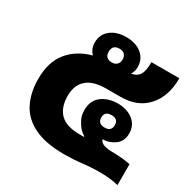

<svg xmlns="http://www.w3.org/2000/svg" viewBox="-142 -753 896 899"><g transform="rotate(30 306.5 -303.5)"><path d="M314 7Q213 7 151 -23.5Q89 -54 61 -109.5Q33 -165 33 -239Q33 -330 77.5 -385Q122 -440 200 -461Q177 -484 177 -519Q177 -562 209 -588Q241 -614 293 -614Q345 -614 377 -588Q409 -562 409 -518Q409 -495 397 -477Q426 -481 439.5 -501.5Q453 -522 453 -571H604Q604 -474 552.5 -416Q501 -358 409 -358H332Q261 -358 226.5 -327Q192 -296 192 -239Q192 -177 225 -143.5Q258 -110 331 -110H354V-113Q336 -125 326.5 -136Q317 -147 310 -160Q301 -174 297 -188Q293 -202 293 -220Q293 -272 328 -298.5Q363 -325 416 -325Q464 -325 497 -299.5Q530 -274 530 -229Q530 -187 500 -165.5Q470 -144 435 -144Q439 -129 460 -121Q470 -118 483.5 -116.5Q497 -115 517 -115Q562 -114 603 -106V7Q578 1 554 -1.5Q530 -4 505 -4Q455 -4 408.5 1.5Q362 7 314 7ZM293 -477Q310 -477 320 -487Q330 -497 330 -514Q330 -531 320.5 -541Q311 -551 293 -551Q255 -551 255 -514Q255 -477 293 -477ZM416 -196Q452 -196 452 -230Q452 -263 416 -263Q379 -263 379 -230Q379 -196 416 -196Z"/></g></svg>

Font: Noto Sans Thai Looped UI ExtraBold
Style: Regular
Weight: 800
Designer: Cadson Demak Team
Foundry: Cadson Demak Co., Ltd.
Version: Version 1.000